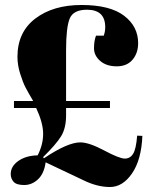

<svg xmlns="http://www.w3.org/2000/svg" viewBox="-20 -731 621 770"><path d="M36 -298V-326H113Q93 -360 82.5 -380Q72 -400 61 -435Q50 -470 50 -503Q50 -602 121.5 -656.5Q193 -711 307 -711Q421 -711 477.5 -668Q534 -625 534 -558Q534 -518 511.5 -491.5Q489 -465 448 -465Q407 -465 382 -486.5Q357 -508 357 -537.5Q357 -567 365 -588H396Q402 -604 402 -622Q402 -692 329 -692Q274 -692 259.5 -656.5Q245 -621 245 -530V-326H421V-298H245V-268Q245 -217 225 -184.5Q205 -152 153 -101L156 -96Q251 -160 302 -160Q337 -160 398 -127.5Q459 -95 480.5 -95Q502 -95 514 -114.5Q526 -134 530 -187L551 -186Q547 -90 509.5 -35.5Q472 19 421 19Q370 19 315 -8L163 -80Q157 -35 132.5 -12Q108 11 77 11Q46 11 34.5 -2Q23 -15 23 -33Q23 -64 53.5 -85.5Q84 -107 131 -108Q153 -151 153 -194.5Q153 -238 125 -298Z"/></svg>

Font: SVN-Abril Fatface
Style: Regular
Weight: 400
Designer: Veronika Burian, Jos? Scaglione
Foundry: TypeTogether
Version: Version 1.001